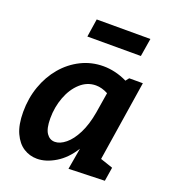

<svg xmlns="http://www.w3.org/2000/svg" viewBox="-140 -862 870 978"><g transform="rotate(20 295.5 -373.5)"><path d="M172 12Q132 12 99 -9Q66 -30 45.5 -74.5Q25 -119 25 -189Q25 -263 48 -328Q71 -393 112.5 -442Q154 -491 210 -519Q266 -547 331 -547Q362 -547 394.5 -539.5Q427 -532 460 -516L474 -534H548L480 -99L548 -76L536 -1L341 5L361 -111Q323 -50 271.5 -19Q220 12 172 12ZM228 -100Q256 -100 286 -124.5Q316 -149 340 -196.5Q364 -244 376 -313L394 -424Q360 -442 328 -442Q281 -442 244 -408.5Q207 -375 186.5 -320.5Q166 -266 166 -205Q166 -150 183 -125Q200 -100 228 -100ZM507 -759 491 -661H201L216 -759Z"/></g></svg>

Font: Bitter
Style: Bold Italic
Weight: 700
Italic angle: -9°
Designer: Sol Matas, and Bitter project Authors
Foundry: Sol Matas
Version: Version 2.001